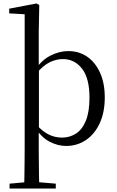

<svg xmlns="http://www.w3.org/2000/svg" viewBox="-20 -825 671 1105"><path d="M119 260Q120 226 120.5 185.5Q121 145 121.5 103.5Q122 62 122 27V-743L33 -748V-775L190 -805L206 -796L203 -641V-438L204 -427V-83L203 -73V27Q203 62 203.5 103.5Q204 145 204.5 185.5Q205 226 206 260ZM360 15Q313 15 265.5 -9.5Q218 -34 178 -96H174L188 -109Q225 -68 261 -50.5Q297 -33 337 -33Q381 -33 417 -56Q453 -79 474 -130Q495 -181 495 -263Q495 -375 452 -430Q409 -485 342 -485Q304 -485 266.5 -467Q229 -449 185 -398L172 -413H175Q216 -477 268.5 -504Q321 -531 373 -531Q435 -531 482 -498.5Q529 -466 556 -406Q583 -346 583 -264Q583 -179 554 -116Q525 -53 474.5 -19Q424 15 360 15ZM35 260V232L145 222H184L301 232V260Z"/></svg>

Font: Noto Serif SC ExtraLight
Style: Regular
Weight: 400
Version: Version 2.002-H1;hotconv 1.1.0;makeotfexe 2.6.0